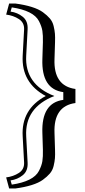

<svg xmlns="http://www.w3.org/2000/svg" viewBox="-20 -841 486 1092"><path d="M289 -295Q120 -229 129 -66L137 83Q140 131 109.5 155.5Q79 180 40 185L47 209Q108 200 147 180.5Q186 161 201.5 131Q217 101 221 75.5Q225 50 224 11L221 -85Q215 -256 340 -273V-317Q215 -334 221 -505L224 -601Q225 -640 221 -665.5Q217 -691 201.5 -721Q186 -751 147 -770.5Q108 -790 47 -799L40 -775Q79 -770 109.5 -745.5Q140 -721 137 -673L129 -524Q120 -361 289 -295ZM117 83 109 -66Q100 -220 240 -295Q101 -370 109 -524L117 -673Q119 -712 87.5 -732.5Q56 -753 15 -758L32 -821H67Q120 -814 160 -801.5Q200 -789 224 -771.5Q248 -754 263.5 -736Q279 -718 285 -693Q291 -668 292.5 -648.5Q294 -629 293 -601L290 -505Q284 -352 409 -335V-255Q284 -238 290 -85L293 11Q294 39 292.5 58.5Q291 78 285 103Q279 128 263.5 146Q248 164 224 181.5Q200 199 160 211.5Q120 224 67 231H32L15 168Q56 163 87.5 142.5Q119 122 117 83Z"/></svg>

Font: Jacques Francois Shadow
Style: Regular
Weight: 400
Designer: Alexei Vanyashin, Nikita Kanarev (i@xarsok.ru)
Foundry: Cyreal (www.cyreal.org)
Version: Version 1.003